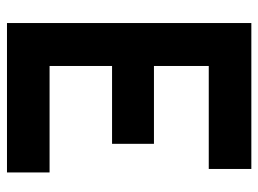

<svg xmlns="http://www.w3.org/2000/svg" viewBox="-115 -625 740 550"><g transform="rotate(90 255.0 -350.0)"><path d="M464 -700H46V0H474V-122H169V-301H392V-421H169V-578H464Z"/></g></svg>

Font: Fervojo
Style: Bold
Weight: 700
Designer: kohakuno
Version: ver.1.0